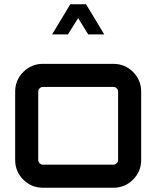

<svg xmlns="http://www.w3.org/2000/svg" viewBox="-20 -879 732 899"><path d="M181 -580H511Q565 -580 603 -542Q641 -504 641 -450V-130Q641 -76 603 -38Q565 0 511 0H181Q127 0 89 -38Q51 -76 51 -130V-450Q51 -504 89 -542Q127 -580 181 -580ZM511 -472H181Q172 -472 165.5 -465.5Q159 -459 159 -450V-130Q159 -121 165.5 -114.5Q172 -108 181 -108H511Q520 -108 526.5 -114.5Q533 -121 533 -130V-450Q533 -459 526.5 -465.5Q520 -472 511 -472ZM298 -718H224L309 -859H383L468 -718H393L346 -794Z"/></svg>

Font: Orbitron
Style: Regular
Weight: 500
Designer: Matt McInerney
Foundry: Matt McInerney
Version: 1.000